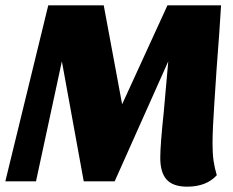

<svg xmlns="http://www.w3.org/2000/svg" viewBox="-40 -680 872 720"><path d="M772 -418Q771 -398 764 -296Q757 -194 757 -142Q757 -103 761 -76Q765 -49 773 -23Q734 20 662 20Q609 20 585 -6.5Q561 -33 561 -88Q561 -136 574 -259L591 -450L390 0H274L192 -450L95 0H-20L141 -660H349L418 -289L588 -660H789Q784 -573 772 -418Z"/></svg>

Font: Sansita ExtraBold Italic
Style: Regular
Weight: 800
Italic angle: -11°
Designer: Pablo Cosgaya
Foundry: Omnibus-Type
Version: Version 1.006